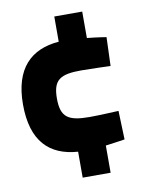

<svg xmlns="http://www.w3.org/2000/svg" viewBox="-76 -627 589 758"><g transform="rotate(-10 218.5 -248.0)"><path d="M194 75H306V-34C346 -39 383 -45 383 -45L379 -160C379 -160 301 -156 263 -156C177 -156 148 -175 148 -250C148 -325 177 -343 262 -343C300 -343 379 -340 379 -340L383 -455C383 -455 347 -461 306 -465V-571H194V-470C82 -461 12 -395 12 -250C12 -103 80 -37 194 -29Z"/></g></svg>

Font: TitilliumText22L
Style: 999 wt
Weight: 900
Designer: Campivisivi
Foundry: Campivisivi
Version: 1.000